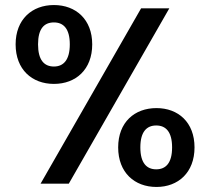

<svg xmlns="http://www.w3.org/2000/svg" viewBox="-20 -729 834 762"><path d="M194 -709C107 -709 42 -652 42 -553C42 -453 107 -396 194 -396C281 -396 346 -453 346 -553C346 -652 281 -709 194 -709ZM131 -553C131 -615 155 -640 194 -640C232 -640 257 -615 257 -553C257 -491 232 -465 194 -465C155 -465 131 -491 131 -553ZM141 0H253L652 -696H540ZM449 -144C449 -44 514 13 601 13C687 13 752 -44 752 -144C752 -244 687 -300 601 -300C514 -300 449 -244 449 -144ZM537 -144C537 -206 562 -231 600 -231C638 -231 663 -206 663 -144C663 -82 638 -57 600 -57C562 -57 537 -82 537 -144Z"/></svg>

Font: Malmofest Medium
Style: Regular
Weight: 500
Designer: Jonny Pinhorn (Poppins), Kolossal
Version: Version 1.004;Glyphs 3.1.2 (3151)